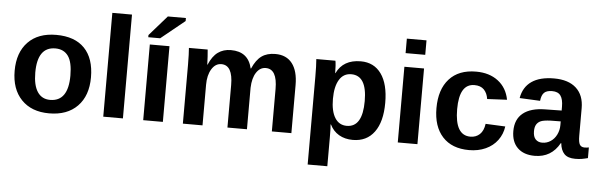

<svg xmlns="http://www.w3.org/2000/svg" viewBox="-55 -930 4173 1335"><g transform="rotate(5 2031.5 -262.5)"><path d="M571.8 -264.6Q571.8 -136.2 500.5 -63.2Q429.2 9.8 303.2 9.8Q179.7 9.8 109.4 -63.5Q39.1 -136.7 39.1 -264.6Q39.1 -392.1 109.4 -465.1Q179.7 -538.1 306.2 -538.1Q435.5 -538.1 503.7 -467.5Q571.8 -397 571.8 -264.6ZM428.2 -264.6Q428.2 -358.9 397.5 -401.4Q366.7 -443.8 308.1 -443.8Q183.1 -443.8 183.1 -264.6Q183.1 -176.3 213.6 -130.1Q244.1 -84 301.8 -84Q428.2 -84 428.2 -264.6Z M680.7 0V-724.6H817.9V0Z M959.5 0V-528.3H1096.7V0ZM944.3 -577.6V-592.8L1067.4 -733.4H1193.4V-712.4L1027.3 -577.6Z M1547.4 0V-296.4Q1547.4 -435.5 1467.3 -435.5Q1425.8 -435.5 1399.7 -393.1Q1373.5 -350.6 1373.5 -283.2V0H1236.3V-410.2Q1236.3 -452.6 1235.1 -479.7Q1233.9 -506.8 1232.4 -528.3H1363.3Q1364.7 -519 1367.2 -478.8Q1369.6 -438.5 1369.6 -423.3H1371.6Q1397 -483.9 1434.8 -511.2Q1472.7 -538.6 1525.4 -538.6Q1646.5 -538.6 1672.4 -423.3H1675.3Q1702.1 -484.9 1739.7 -511.7Q1777.3 -538.6 1835.4 -538.6Q1912.6 -538.6 1953.1 -486.1Q1993.7 -433.6 1993.7 -335.4V0H1857.4V-296.4Q1857.4 -435.5 1777.3 -435.5Q1737.3 -435.5 1711.7 -396.7Q1686 -357.9 1683.6 -289.6V0Z M2625.5 -266.6Q2625.5 -134.3 2572.5 -62.3Q2519.5 9.8 2422.9 9.8Q2367.2 9.8 2325.9 -14.4Q2284.7 -38.6 2262.7 -84H2259.8Q2262.7 -69.3 2262.7 4.9V207.5H2125.5V-406.7Q2125.5 -481.4 2121.6 -528.3H2254.9Q2257.3 -519.5 2259 -493.7Q2260.7 -467.8 2260.7 -442.4H2262.7Q2309.1 -539.6 2431.6 -539.6Q2523.9 -539.6 2574.7 -468.5Q2625.5 -397.5 2625.5 -266.6ZM2482.4 -266.6Q2482.4 -444.3 2373.5 -444.3Q2318.8 -444.3 2289.8 -396.5Q2260.7 -348.6 2260.7 -262.7Q2260.7 -177.2 2289.8 -130.6Q2318.8 -84 2372.6 -84Q2482.4 -84 2482.4 -266.6Z M2736.3 -623.5V-724.6H2873.5V-623.5ZM2736.3 0V-528.3H2873.5V0Z M3234.4 9.8Q3114.3 9.8 3048.8 -61.8Q2983.4 -133.3 2983.4 -261.2Q2983.4 -392.1 3049.3 -465.1Q3115.2 -538.1 3236.3 -538.1Q3329.6 -538.1 3390.6 -491.2Q3451.7 -444.3 3467.3 -361.8L3329.1 -355Q3323.2 -395.5 3299.8 -419.7Q3276.4 -443.8 3233.4 -443.8Q3127.4 -443.8 3127.4 -266.6Q3127.4 -84 3235.4 -84Q3274.4 -84 3300.8 -108.6Q3327.1 -133.3 3333.5 -182.1L3471.2 -175.8Q3463.9 -121.6 3432.4 -79.1Q3400.9 -36.6 3349.6 -13.4Q3298.3 9.8 3234.4 9.8Z M3692.4 9.8Q3615.7 9.8 3572.8 -32Q3529.8 -73.7 3529.8 -149.4Q3529.8 -231.4 3583.3 -274.4Q3636.7 -317.4 3738.3 -318.4L3852.1 -320.3V-347.2Q3852.1 -398.9 3834 -424.1Q3815.9 -449.2 3774.9 -449.2Q3736.8 -449.2 3719 -431.9Q3701.2 -414.6 3696.8 -374.5L3553.7 -381.3Q3566.9 -458.5 3624.3 -498.3Q3681.6 -538.1 3780.8 -538.1Q3880.9 -538.1 3935.1 -488.8Q3989.3 -439.5 3989.3 -348.6V-156.2Q3989.3 -111.8 3999.3 -95Q4009.3 -78.1 4032.7 -78.1Q4048.3 -78.1 4063 -81.1V-6.8Q4050.8 -3.9 4041 -1.5Q4031.2 1 4021.5 2.4Q4011.7 3.9 4000.7 4.9Q3989.7 5.9 3975.1 5.9Q3923.3 5.9 3898.7 -19.5Q3874 -44.9 3869.1 -94.2H3866.2Q3808.6 9.8 3692.4 9.8ZM3852.1 -244.6 3781.7 -243.7Q3733.9 -241.7 3713.9 -233.2Q3693.8 -224.6 3683.3 -207Q3672.9 -189.5 3672.9 -160.2Q3672.9 -122.6 3690.2 -104.2Q3707.5 -85.9 3736.3 -85.9Q3768.6 -85.9 3795.2 -103.5Q3821.8 -121.1 3836.9 -152.1Q3852.1 -183.1 3852.1 -217.8Z"/></g></svg>

Font: Liberation Sans
Style: Bold
Weight: 700
Designer: Steve Matteson
Foundry: Ascender Corporation
Version: Version 2.1.5